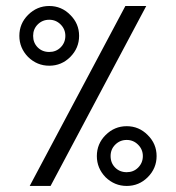

<svg xmlns="http://www.w3.org/2000/svg" viewBox="-20 -614 581 634"><path d="M72.8 -564.9Q102.1 -594.2 142.6 -594.2Q183.1 -594.2 211.9 -564.9Q241.2 -536.1 241.2 -495.6Q241.2 -455.1 211.9 -425.8Q183.1 -397 142.6 -397Q102.5 -397 72.8 -425.8Q43.9 -455.6 43.9 -495.6Q43.9 -536.1 72.8 -564.9ZM462.9 -594.2 147 0H78.1L394 -594.2ZM180.2 -533.2Q164.6 -548.8 142.6 -548.8Q120.1 -548.8 104.5 -533.2Q89.4 -518.1 89.4 -495.6Q89.4 -472.7 104.5 -457.5Q119.6 -442.4 142.6 -442.4Q165 -442.4 180.2 -457.5Q195.8 -473.1 195.8 -495.6Q195.8 -517.6 180.2 -533.2ZM328.6 -168Q357.9 -197.3 398.4 -197.3Q439 -197.3 467.8 -168Q497.1 -139.2 497.1 -98.6Q497.1 -58.1 467.8 -28.8Q439 0 398.4 0Q358.4 0 328.6 -28.8Q299.8 -58.6 299.8 -98.6Q299.8 -139.2 328.6 -168ZM436 -136.2Q420.4 -151.9 398.4 -151.9Q376 -151.9 360.4 -136.2Q345.2 -121.1 345.2 -98.6Q345.2 -75.7 360.4 -60.5Q375.5 -45.4 398.4 -45.4Q420.9 -45.4 436 -60.5Q451.7 -76.2 451.7 -98.6Q451.7 -120.6 436 -136.2Z"/></svg>

Font: DimaLatifi
Style: regular
Weight: 400
Designer: R.Balvardi
Foundry: Dima Software Group
Version: Version 1.00;January 29, 2019;FontCreator 11.5.0.2427 64-bit